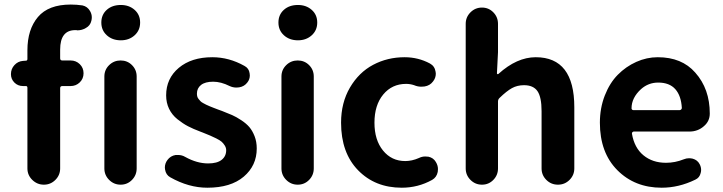

<svg xmlns="http://www.w3.org/2000/svg" viewBox="-20 -832 3259 865"><path d="M351.6 -807.6Q374 -802.7 385.7 -782.2Q393.6 -768.6 393.6 -753.9Q393.6 -746.1 391.6 -738.3Q386.7 -716.8 367.2 -706.1Q349.6 -695.3 328.1 -695.3Q326.2 -695.3 324.2 -696.3Q321.3 -696.3 319.3 -696.3Q251 -696.3 251 -608.4V-569.3Q251 -559.6 260.7 -559.6H297.9Q322.3 -559.6 339.4 -543Q356.4 -526.4 356.4 -502Q356.4 -477.5 339.4 -460.9Q322.3 -444.3 297.9 -444.3H260.7Q251 -444.3 251 -434.6V-73.2Q251 -43 229.5 -21.5Q208 0 177.7 0Q147.5 0 125.5 -21.5Q103.5 -43 103.5 -73.2V-436.5Q103.5 -444.3 96.7 -444.3H84Q60.5 -444.3 44.9 -460Q29.3 -475.6 29.3 -498Q29.3 -521.5 44.9 -538.6Q60.5 -555.7 83 -557.6L96.7 -558.6Q103.5 -558.6 103.5 -566.4V-605.5Q103.5 -699.2 150.9 -755.4Q198.2 -811.5 298.8 -811.5Q325.2 -811.5 351.6 -807.6Z M450.2 -73.2V-487.3Q450.2 -517.6 471.7 -538.6Q493.2 -559.6 523.4 -559.6Q553.7 -559.6 574.7 -538.6Q595.7 -517.6 595.7 -487.3V-73.2Q595.7 -43 574.7 -21.5Q553.7 0 523.4 0Q493.2 0 471.7 -21.5Q450.2 -43 450.2 -73.2ZM524.4 -650.4Q486.3 -650.4 461.4 -672.9Q436.5 -695.3 436.5 -730.5Q436.5 -765.6 460.9 -787.6Q485.4 -809.6 524.4 -809.6Q561.5 -809.6 586.4 -787.6Q611.3 -765.6 611.3 -730.5Q611.3 -695.3 586.4 -672.9Q561.5 -650.4 524.4 -650.4Z M914.1 13.7Q830.1 13.7 747.1 -33.2Q727.5 -43.9 723.6 -68.4Q722.7 -73.2 722.7 -77.1Q722.7 -95.7 734.4 -111.3Q748 -129.9 771.5 -133.8Q777.3 -133.8 782.2 -133.8Q799.8 -133.8 814.5 -125Q867.2 -95.7 918 -95.7Q958 -95.7 978.5 -111.8Q999 -127.9 999 -155.3Q999 -166 992.7 -176.3Q986.3 -186.5 978.5 -193.4Q970.7 -200.2 954.1 -208.5Q937.5 -216.8 926.8 -221.2Q916 -225.6 894.5 -234.4Q885.7 -237.3 881.8 -239.3Q850.6 -251 827.1 -263.2Q803.7 -275.4 779.3 -294.9Q754.9 -314.5 741.7 -341.8Q728.5 -369.1 728.5 -402.3Q728.5 -478.5 785.6 -526.4Q842.8 -574.2 936.5 -574.2Q1011.7 -574.2 1081.1 -535.2Q1101.6 -524.4 1104.5 -502Q1105.5 -497.1 1105.5 -492.2Q1105.5 -474.6 1094.7 -460.9Q1081.1 -442.4 1057.6 -438.5Q1051.8 -437.5 1044.9 -437.5Q1029.3 -437.5 1014.6 -444.3Q975.6 -463.9 940.4 -463.9Q904.3 -463.9 885.7 -449.2Q867.2 -434.6 867.2 -410.2Q867.2 -403.3 868.7 -397.5Q870.1 -391.6 874.5 -386.2Q878.9 -380.9 882.8 -376.5Q886.7 -372.1 895 -367.7Q903.3 -363.3 908.7 -360.4Q914.1 -357.4 925.3 -353Q936.5 -348.6 942.4 -346.2Q948.2 -343.8 961.4 -338.9Q974.6 -334 980.5 -332Q1007.8 -321.3 1025.9 -313.5Q1043.9 -305.7 1066.9 -290.5Q1089.8 -275.4 1103.5 -259.3Q1117.2 -243.2 1127 -218.3Q1136.7 -193.4 1136.7 -163.1Q1136.7 -85.9 1078.1 -36.1Q1019.5 13.7 914.1 13.7Z M1248 -73.2V-487.3Q1248 -517.6 1269.5 -538.6Q1291 -559.6 1321.3 -559.6Q1351.6 -559.6 1372.6 -538.6Q1393.6 -517.6 1393.6 -487.3V-73.2Q1393.6 -43 1372.6 -21.5Q1351.6 0 1321.3 0Q1291 0 1269.5 -21.5Q1248 -43 1248 -73.2ZM1322.3 -650.4Q1284.2 -650.4 1259.3 -672.9Q1234.4 -695.3 1234.4 -730.5Q1234.4 -765.6 1258.8 -787.6Q1283.2 -809.6 1322.3 -809.6Q1359.4 -809.6 1384.3 -787.6Q1409.2 -765.6 1409.2 -730.5Q1409.2 -695.3 1384.3 -672.9Q1359.4 -650.4 1322.3 -650.4Z M1790 13.7Q1669.9 13.7 1593.3 -64.9Q1516.6 -143.6 1516.6 -279.3Q1516.6 -369.1 1556.6 -437.5Q1596.7 -505.9 1661.1 -540Q1725.6 -574.2 1802.7 -574.2Q1864.3 -574.2 1917 -545.9Q1938.5 -534.2 1942.4 -508.8Q1943.4 -503.9 1943.4 -500Q1943.4 -480.5 1930.7 -464.8Q1917 -446.3 1892.6 -442.4Q1884.8 -441.4 1877.9 -441.4Q1861.3 -441.4 1845.7 -448.2Q1828.1 -454.1 1809.6 -454.1Q1746.1 -454.1 1706.5 -406.2Q1667 -358.4 1667 -279.3Q1667 -201.2 1705.6 -153.8Q1744.1 -106.4 1805.7 -106.4Q1835.9 -106.4 1867.2 -120.1Q1880.9 -127 1895.5 -127Q1902.3 -127 1910.2 -126Q1932.6 -121.1 1943.4 -102.5Q1953.1 -86.9 1953.1 -70.3Q1953.1 -63.5 1952.1 -57.6Q1947.3 -33.2 1926.8 -21.5Q1863.3 13.7 1790 13.7Z M2078.1 -73.2V-724.6Q2078.1 -754.9 2099.6 -776.4Q2121.1 -797.9 2151.4 -797.9Q2181.6 -797.9 2202.6 -776.4Q2223.6 -754.9 2223.6 -724.6V-596.7L2218.8 -502Q2218.8 -499 2221.2 -498Q2223.6 -497.1 2225.6 -499Q2308.6 -574.2 2393.6 -574.2Q2567.4 -574.2 2567.4 -348.6V-73.2Q2567.4 -43 2545.9 -21.5Q2524.4 0 2493.7 0Q2462.9 0 2441.4 -21.5Q2419.9 -43 2419.9 -73.2V-331.1Q2419.9 -394.5 2401.4 -421.4Q2382.8 -448.2 2340.8 -448.2Q2310.5 -448.2 2286.6 -435.1Q2262.7 -421.9 2231.4 -391.6Q2223.6 -384.8 2223.6 -375V-73.2Q2223.6 -43 2202.6 -21.5Q2181.6 0 2151.4 0Q2121.1 0 2099.6 -21.5Q2078.1 -43 2078.1 -73.2Z M2960.9 13.7Q2839.8 13.7 2761.2 -65.4Q2682.6 -144.5 2682.6 -279.3Q2682.6 -344.7 2704.6 -401.4Q2726.6 -458 2763.2 -495.1Q2799.8 -532.2 2846.7 -553.2Q2893.6 -574.2 2943.4 -574.2Q3051.8 -574.2 3112.3 -504.9Q3177.7 -431.6 3177.7 -320.3Q3177.7 -286.1 3151.4 -263.7Q3124 -239.3 3085.9 -239.3H2835Q2832 -239.3 2829.1 -236.3Q2826.2 -233.4 2827.1 -229.5Q2837.9 -166 2878.9 -132.3Q2919.9 -98.6 2980.5 -98.6Q3021.5 -98.6 3060.5 -114.3Q3072.3 -119.1 3084 -119.1Q3092.8 -119.1 3100.6 -117.2Q3122.1 -111.3 3131.8 -92.8Q3138.7 -80.1 3138.7 -66.4Q3138.7 -59.6 3136.7 -52.7Q3131.8 -31.2 3112.3 -22.5Q3038.1 13.7 2960.9 13.7ZM2825.2 -343.8Q2825.2 -340.8 2827.1 -338.9Q2829.1 -335.9 2833 -335.9H3042Q3045.9 -335.9 3048.8 -338.9Q3051.8 -341.8 3051.8 -345.7Q3051.8 -345.7 3051.8 -345.7Q3048.8 -400.4 3022.5 -430.2Q2996.1 -460 2945.3 -460Q2901.4 -460 2868.2 -430.7Q2825.2 -391.6 2825.2 -343.8Z"/></svg>

Font: Gen Jyuu GothicX Bold
Style: Bold
Weight: 700
Designer: Ryoko NISHIZUKA (kana &amp; ideographs); Paul D. Hunt (Latin, Greek &amp; Cyrillic); Wenlong ZHANG (bopomofo); Sandoll C
Version: Version 1.058.20140828